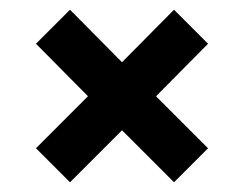

<svg xmlns="http://www.w3.org/2000/svg" viewBox="-20 -491 505 395"><path d="M338 -471 408 -401 301 -293 408 -186 338 -116 231 -223 124 -116 54 -186 161 -293 54 -401 124 -471 231 -363Z"/></svg>

Font: Squada One
Style: Regular
Weight: 400
Version: Version 1.001